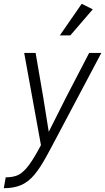

<svg xmlns="http://www.w3.org/2000/svg" viewBox="-59 -765 552 1008"><path d="M188 50Q153 115 121 153Q89 191 51 207Q13 223 -39 223L-29 166Q3 166 27.5 157.5Q52 149 78 120Q104 91 138 30L156 -3L68 -487H128L168 -254L197 -73L288 -254L409 -487H473L215 0ZM310 -579H255L370 -745L428 -716Z"/></svg>

Font: Inria Sans Light
Style: Italic
Weight: 300
Italic angle: -10°
Designer: Black Foundry Team
Foundry: Black Foundry
Version: Version 1.2; ttfautohint (v1.8.3)